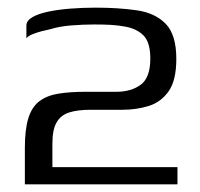

<svg xmlns="http://www.w3.org/2000/svg" viewBox="-20 -482 524 502"><path d="M45 0Q45 -24 45 -47.5Q45 -71 45 -95Q45 -143 54 -172.5Q63 -202 82.5 -217Q102 -232 132 -237Q162 -242 204 -242Q226 -242 244 -242Q262 -242 284 -242Q323 -242 348 -260.5Q373 -279 373 -329Q373 -372 354.5 -390Q336 -408 304 -413Q287 -416 269 -417Q251 -418 226 -418Q197 -418 166 -415.5Q135 -413 113 -406Q103 -404 89.5 -400.5Q76 -397 65 -392.5Q54 -388 49 -382Q49 -386 49 -393.5Q49 -401 49 -408Q49 -415 49 -415Q49 -428 64.5 -437Q80 -446 106 -451.5Q132 -457 164.5 -459.5Q197 -462 230 -462Q290 -462 338 -455Q386 -448 413.5 -419.5Q441 -391 441 -328Q441 -272 421 -243.5Q401 -215 369 -205Q337 -195 300 -195Q281 -195 261 -195Q241 -195 217 -195Q183 -195 161 -188Q139 -181 128 -162Q117 -143 117 -107V-45H444V0Z"/></svg>

Font: Genos
Style: Regular
Weight: 400
Designer: Robert E. Leuschke
Foundry: Robert E. Leuschke
Version: Version 1.010